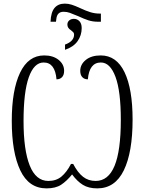

<svg xmlns="http://www.w3.org/2000/svg" viewBox="-20 -1030 797 1060"><path d="M338 -1010Q357 -1010 376 -1004Q395 -998 423 -985Q455 -970 479.5 -962.5Q504 -955 531 -955H537V-910H521Q492 -910 467.5 -918Q443 -926 411 -941Q380 -954 364.5 -959.5Q349 -965 331 -965Q295 -965 291 -925L289 -910H259Q261 -962 281 -986Q301 -1010 338 -1010ZM339 -784Q389 -802 389 -839Q389 -847 384.5 -852Q380 -857 372 -863Q352 -875 352 -894Q352 -909 362.5 -917.5Q373 -926 388 -926Q406 -926 418.5 -913Q431 -900 431 -875Q431 -835 408.5 -803Q386 -771 339 -755ZM45 -362Q45 -532 90.5 -628Q136 -724 224 -724Q273 -724 303.5 -699.5Q334 -675 334 -639Q334 -616 322.5 -604Q311 -592 292 -592Q284 -685 221 -685Q168 -685 139 -603.5Q110 -522 110 -362Q110 -202 144 -116.5Q178 -31 247 -31Q290 -31 319 -55Q348 -79 372 -125H384Q409 -77 438.5 -54Q468 -31 508 -31Q578 -31 612.5 -114.5Q647 -198 647 -368Q647 -527 617.5 -606Q588 -685 537 -685Q473 -685 465 -592Q446 -592 434.5 -604Q423 -616 423 -639Q423 -674 453.5 -699Q484 -724 536 -724Q623 -724 667.5 -631.5Q712 -539 712 -370Q712 -189 663.5 -89.5Q615 10 517 10Q469 10 437.5 -9.5Q406 -29 378 -67Q348 -30 317.5 -10Q287 10 237 10Q139 10 92 -89.5Q45 -189 45 -362Z"/></svg>

Font: Noto Serif CondLight
Style: Regular
Weight: 300
Width: 3
Designer: Monotype Design Team
Foundry: Monotype Imaging Inc.
Version: Version 1.001